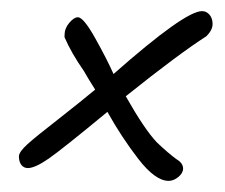

<svg xmlns="http://www.w3.org/2000/svg" viewBox="-20 -498 404 345"><path d="M173 -297Q92 -230 67.5 -213Q43 -196 30 -196Q23 -196 18.5 -201.5Q14 -207 14 -217Q14 -225 29.5 -239Q45 -253 85 -284Q127 -317 151 -337Q137 -359 131 -370Q108 -403 96 -431V-435Q96 -447 104.5 -457Q113 -467 120 -467Q130 -467 151 -429.5Q172 -392 184 -365Q312 -478 343 -478Q351 -478 356.5 -471.5Q362 -465 362 -455Q362 -444 351 -433Q301 -401 206 -325Q240 -265 262 -242Q282 -223 297 -212Q309 -205 309 -195Q309 -187 300.5 -180Q292 -173 283 -173Q259 -173 228.5 -212.5Q198 -252 173 -297Z"/></svg>

Font: Bad Script
Style: Regular
Weight: 400
Italic angle: -10°
Designer: Roman Shchyukin (Gaslight Type Foundry), Cyreal (Charset Expansion)
Foundry: Gaslight
Version: Version 2.000